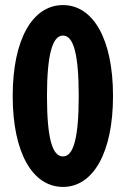

<svg xmlns="http://www.w3.org/2000/svg" viewBox="-20 -728 495 756"><path d="M228 8C347 8 425 -127 425 -350C425 -574 347 -708 228 -708C108 -708 30 -573 30 -350C30 -127 108 8 228 8ZM165 -350C165 -511 186 -588 228 -588C270 -588 290 -513 290 -350C290 -187 270 -112 228 -112C185 -112 165 -187 165 -350Z"/></svg>

Font: Jakob Semi-Condensed
Style: Regular
Weight: 400
Width: 4
Designer: Alan Madić
Foundry: X Cicéro
Version: Version 1.000;Glyphs 3.1.2 (3151)